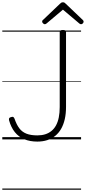

<svg xmlns="http://www.w3.org/2000/svg" viewBox="-20 -1214 748 1672"><path d="M305 19Q241 19 191.5 -1.5Q142 -22 109 -63.5Q76 -105 59 -166Q56 -179 60.5 -185.5Q65 -192 76 -194Q88 -199 95 -195.5Q102 -192 107 -179Q124 -129 148 -97Q172 -65 210 -50Q248 -35 305 -35Q343 -35 373.5 -44.5Q404 -54 428 -73.5Q452 -93 468 -122.5Q484 -152 492 -192Q500 -232 500 -282V-934Q500 -944 507 -948.5Q514 -953 528 -953Q542 -953 548.5 -948.5Q555 -944 555 -934V-284Q555 -224 544 -176Q533 -128 512 -91.5Q491 -55 460.5 -30.5Q430 -6 391 6.5Q352 19 305 19ZM370 -1003Q363 -1003 355 -1010.5Q347 -1018 347 -1026Q347 -1029 348 -1032.5Q349 -1036 353 -1039L502 -1181Q508 -1187 513.5 -1190.5Q519 -1194 528 -1194Q537 -1194 542 -1190.5Q547 -1187 553 -1181L703 -1038Q706 -1035 707 -1031.5Q708 -1028 708 -1025Q708 -1017 701 -1010Q694 -1003 686 -1003Q681 -1003 677 -1005Q673 -1007 669 -1011L528 -1130L387 -1011Q382 -1007 378.5 -1005Q375 -1003 370 -1003ZM0 428H686V438H0ZM0 -20H686V0H0ZM0 -505H686V-500H0ZM0 -948H686V-938H0Z"/></svg>

Font: Playwrite US Modern Guides
Style: Regular
Weight: 400
Designer: Veronika Burian, José Scaglione
Foundry: TypeTogether
Version: Version 1.003